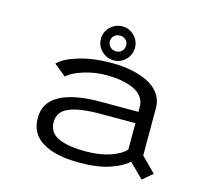

<svg xmlns="http://www.w3.org/2000/svg" viewBox="-102 -824 1055 959"><g transform="rotate(15 425.0 -345.0)"><path d="M418 -527Q381.5 -527 355.2 -552.8Q329 -578.5 329 -615.5Q329 -651 355.2 -676.8Q381.5 -702.5 418 -702.5Q453 -702.5 479 -676.8Q505 -651 505 -615.5Q505 -578.5 479.2 -552.8Q453.5 -527 418 -527ZM418 -573.5Q435.5 -573.5 447.5 -585.2Q459.5 -597 459.5 -616Q459.5 -632.5 447.2 -643.8Q435 -655 418 -655Q400 -655 387.8 -644Q375.5 -633 375.5 -616Q375.5 -597 387.5 -585.2Q399.5 -573.5 418 -573.5ZM413.5 -512Q468.5 -512 516.2 -502.5Q564 -493 602 -474Q640 -455 662 -423.8Q684 -392.5 684 -352V-106.5L758.5 -31.5L707.5 12L634 -60.5Q602.5 -31.5 540.5 -10.2Q478.5 11 383.5 11Q261 11 193.8 -29.5Q126.5 -70 126.5 -152Q126.5 -231.5 198.8 -271Q271 -310.5 408 -310.5H604.5V-336.5Q604.5 -366 587.5 -388.2Q570.5 -410.5 541.2 -422.8Q512 -435 477.8 -440.8Q443.5 -446.5 404.5 -446.5Q343 -446.5 285.2 -428.2Q227.5 -410 204 -385.5L141 -436Q171 -467.5 244.8 -489.8Q318.5 -512 413.5 -512ZM400 -51.5Q471 -51.5 525 -69.5Q579 -87.5 604.5 -115.5V-252H424.5Q316.5 -252 262.5 -229Q208.5 -206 208.5 -153Q208.5 -124 222.5 -103.8Q236.5 -83.5 263.2 -72.5Q290 -61.5 323.2 -56.5Q356.5 -51.5 400 -51.5Z"/></g></svg>

Font: League Mono Wide Light
Style: Regular
Weight: 300
Width: 8
Designer: Tyler Finck
Foundry: The League of Moveable Type / Tyler Finck
Version: Version 2.210